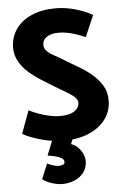

<svg xmlns="http://www.w3.org/2000/svg" viewBox="-61 -737 660 1023"><g transform="rotate(-5 268.5 -226.0)"><path d="M40 -43Q58 -32 84.5 -22Q111 -12 140.5 -4Q170 4 199 8.5Q228 13 252 13Q335 13 393.5 -12.5Q452 -38 483.5 -81.5Q515 -125 515 -181Q515 -224 496.5 -256.5Q478 -289 448 -316Q418 -343 381.5 -365Q345 -387 309 -408Q280 -427 253 -441Q226 -455 210 -470Q194 -485 194 -505Q194 -532 217.5 -547.5Q241 -563 278 -563Q304 -563 326.5 -558.5Q349 -554 372 -546.5Q395 -539 423 -527L472 -641Q433 -664 380 -679Q327 -694 276 -694Q201 -694 146 -669.5Q91 -645 62 -602.5Q33 -560 32 -506Q32 -465 50.5 -431.5Q69 -398 99.5 -371Q130 -344 166 -321.5Q202 -299 236 -278Q264 -261 291 -245.5Q318 -230 335.5 -215Q353 -200 353 -183Q353 -165 341.5 -150.5Q330 -136 306.5 -128Q283 -120 248 -120Q222 -120 191 -127Q160 -134 132 -144.5Q104 -155 85 -165ZM165 84Q187 87 207 92Q227 97 239.5 105Q252 113 252 126Q252 136 242 140Q232 144 220 144Q206 144 188 138Q170 132 159 126L125 207Q146 223 176 232.5Q206 242 231 242Q265 242 295.5 229.5Q326 217 345.5 191.5Q365 166 365 130Q365 113 357 94Q349 75 333.5 58.5Q318 42 295 34L314 -13H204Z"/></g></svg>

Font: Catamaran ExtraBold
Style: Regular
Weight: 800
Designer: Pria Ravichandran
Version: Version 2.000